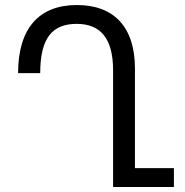

<svg xmlns="http://www.w3.org/2000/svg" viewBox="-20 -744 737 764"><path d="M672 -75H517V-471C517 -637 433 -724 286 -724C136 -724 52 -632 52 -453H140C140 -594 189 -649 285 -649C377 -649 430 -595 430 -464V0H672Z"/></svg>

Font: Noto Sans Armenian SemiCondensed
Style: Regular
Weight: 400
Width: 4
Designer: Monotype Design Team
Foundry: Monotype Imaging Inc.
Version: Version 2.008